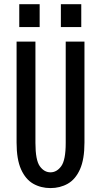

<svg xmlns="http://www.w3.org/2000/svg" viewBox="-20 -902 490 932"><path d="M225 11Q178.5 11 141.2 -10.2Q104 -31.5 82.2 -80Q60.5 -128.5 60.5 -210V-700H152V-208Q152 -125 173.2 -95.2Q194.5 -65.5 225 -65.5Q255.5 -65.5 277.2 -95.2Q299 -125 299 -208V-700H390V-210Q390 -128.5 368.2 -80Q346.5 -31.5 309 -10.2Q271.5 11 225 11ZM73.5 -881.5H172.5V-770.5H73.5ZM275.5 -881.5H374.5V-770.5H275.5Z"/></svg>

Font: Trispace Condensed
Style: Regular
Weight: 400
Width: 3
Designer: Tyler Finck
Foundry: Etcetera Type Company
Version: Version 1.210; ttfautohint (v1.8.3)